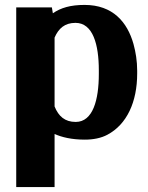

<svg xmlns="http://www.w3.org/2000/svg" viewBox="-20 -558 602 781"><path d="M46 203H202V-13C231 0 271 10 325 10C359 10 391 4 417 -10C496 -52 538 -143 538 -259V-270C538 -310 532 -346 523 -379C498 -468 439 -538 324 -538C266 -538 227 -526 195 -504L191 -528H46ZM202 -125V-405C218 -442 243 -465 287 -465C358 -465 382 -377 382 -272V-257C382 -152 358 -62 288 -62C244 -62 218 -85 202 -125Z"/></svg>

Font: Aerodynamic
Style: Bd
Weight: 500
Designer: Google
Version: Version 2.000980; 2014